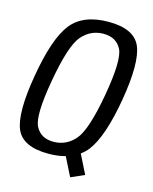

<svg xmlns="http://www.w3.org/2000/svg" viewBox="-115 -757 734 919"><g transform="rotate(15 252.0 -297.0)"><path d="M322.5 86.5 276 -6Q238.5 4.5 191.5 4.5Q64.5 4.5 32.2 -71Q0 -146.5 32.5 -337.5Q65 -529 123.2 -604.5Q181.5 -680 308.8 -680Q436 -680 468 -603.8Q500 -527.5 468 -337.5Q435 -145.5 377 -70.5Q362 -51.5 342 -37L389 57ZM200.5 -57Q264 -57 307.2 -107Q350.5 -157 382.5 -337.5Q414.5 -519 388.8 -568.8Q363 -618.5 299.5 -618.5Q236.5 -618.5 193.2 -568.8Q150 -519 118 -337.5Q86 -157 111.8 -107Q137.5 -57 200.5 -57Z"/></g></svg>

Font: Anybody
Style: Italic
Weight: 400
Italic angle: -10°
Designer: Tyler Finck
Foundry: Etcetera Type Company
Version: Version 1.010; ttfautohint (v1.8.3) -l 8 -r 50 -G 200 -x 14 